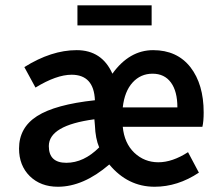

<svg xmlns="http://www.w3.org/2000/svg" viewBox="-20 -692 825 724"><path d="M272 -596.2V-671.9H551.8V-596.2ZM648.9 -287.1Q648.9 -347.7 624.5 -380.9Q600.1 -414.1 555.2 -414.1Q510.3 -414.1 480 -380.9Q449.7 -347.7 442.9 -287.1ZM164.1 -141.1Q164.1 -78.1 230 -78.1Q295.9 -78.1 354 -136.2Q339.8 -169.4 337.9 -219.2L335.9 -242.2Q164.1 -219.2 164.1 -141.1ZM198.2 12.2Q133.3 12.2 92.3 -27.8Q51.8 -67.9 51.8 -131.8Q51.8 -210.9 120.1 -254.4Q188.5 -297.9 337.9 -314Q334 -410.2 250 -410.2Q192.9 -410.2 113.8 -361.8L71.8 -439Q173.8 -502.9 269 -502.9Q364.3 -502.9 403.8 -414.1Q467.8 -502.9 557.6 -502.9Q647.5 -502.9 698.2 -438.5Q748 -374 748 -268.1Q748 -233.9 743.2 -213.9H442.9Q448.7 -152.3 486.3 -116.2Q524.4 -80.1 577.1 -80.1Q629.9 -80.1 689 -118.2L730 -41Q649.9 12.2 563 12.2Q461.9 12.2 392.1 -71.8Q294.4 12.2 198.2 12.2Z"/></svg>

Font: SourceSansPro-Semibold
Style: Regular
Weight: 600
Designer: Paul D. Hunt
Foundry: Adobe Systems Incorporated
Version: Version 2.020;PS 2.0;hotconv 1.0.86;makeotf.lib2.5.63406